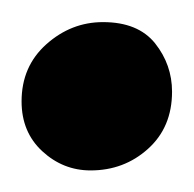

<svg xmlns="http://www.w3.org/2000/svg" viewBox="-29 -482 180 178"><path d="M55 -324Q29.5 -324 10.2 -341.8Q-9 -359.5 -9 -388Q-9 -420.5 14 -441Q37 -461.5 66.5 -461.5Q99 -461.5 114.8 -441.8Q130.5 -422 130.5 -397Q130.5 -364 108.2 -344Q86 -324 55 -324Z"/></svg>

Font: Merriweather 36pt Medium
Style: Regular
Weight: 500
Version: Version 2.100